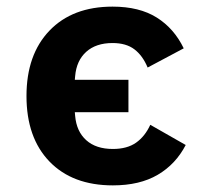

<svg xmlns="http://www.w3.org/2000/svg" viewBox="-20 -548 640 580"><path d="M60 -258Q60 -383 129.5 -455.5Q199 -528 320 -528Q401 -528 453.5 -495Q506 -462 535 -402L426 -344Q411 -380 386 -399Q361 -418 320 -418Q270 -418 240.5 -391.5Q211 -365 207 -318L206 -307H368V-209H206L207 -198Q211 -151 240.5 -124.5Q270 -98 321 -98Q364 -98 391 -117Q418 -136 434 -171L541 -110Q511 -52 456.5 -20Q402 12 321 12Q199 12 129.5 -60Q60 -132 60 -258Z"/></svg>

Font: iA Writer Quattro V
Style: Regular
Weight: 400
Designer: Mike Abbink, Paul van der Laan, Pieter van Rosmalen, Oliver Reichenstein
Foundry: Information Architects Inc.
Version: Version 2.000